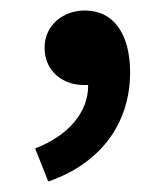

<svg xmlns="http://www.w3.org/2000/svg" viewBox="-20 -164 315 366"><path d="M72 182C171 148 228 72 228 -26C228 -100 196 -144 142 -144C100 -144 65 -116 65 -73C65 -28 100 -2 139 -2H148C149 48 112 94 47 119Z"/></svg>

Font: DAIFUKU Sans Semibold
Style: Regular
Weight: 600
Designer: Original font ‘Source Sans 3’ : Paul D. Hunt
Foundry: Daifuku
Version: Version 1.000